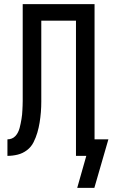

<svg xmlns="http://www.w3.org/2000/svg" viewBox="-20 -755 545 930"><path d="M354 155 398 0H348V-655H180V-313Q180 -288 180 -262.5Q180 -237 178 -212Q176 -187 172 -162Q168 -137 161 -113Q154 -89 142.5 -66Q131 -43 110.5 -27.5Q90 -12 65.5 -6Q41 0 16 0V-80Q27 -80 37 -84Q47 -88 54.5 -96Q62 -104 67 -114Q72 -124 75 -135Q78 -146 80 -156.5Q82 -167 84 -178Q86 -189 87 -200Q88 -211 88.5 -222Q89 -233 89.5 -244Q90 -255 90 -266.5Q90 -278 90 -289Q90 -300 90 -311V-735H438V-80H505L437 155Z"/></svg>

Font: Iosevka SS10 Medium
Style: Regular
Weight: 500
Monospace: yes
Designer: Belleve Invis
Foundry: Belleve Invis
Version: Version 28.0.6; ttfautohint (v1.8.4)